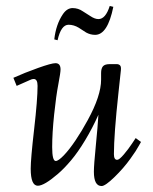

<svg xmlns="http://www.w3.org/2000/svg" viewBox="-20 -614 513 644"><path d="M210 -531Q184.8 -531 173.1 -479L162.1 -481.9Q167.7 -532 190.9 -566.4Q204.8 -586.9 223.6 -586.9Q242.4 -586.9 258.1 -575.9L283 -560.1Q297.9 -550 310.1 -550Q334.2 -550 348.1 -594L360.1 -591.1Q341.1 -497.1 299.1 -497.1Q283.4 -497.1 269 -504.9L244.1 -521Q227.5 -531 210 -531ZM106.9 9Q83 9 83 -48.1Q83 -81.1 94.5 -180.7Q106 -280.3 106 -325.9Q106 -349.1 93 -349.1Q87.4 -349.1 81.1 -345.9L35.9 -325.9L24.9 -353Q62.3 -369.9 107.4 -386Q152.6 -402.1 166 -402.1Q183.1 -402.1 183.1 -381.1Q183.1 -370.4 175.7 -331.5Q168.2 -292.7 161.6 -230Q155 -167.2 155 -120.6Q155 -74 167 -74Q175.8 -74 194.2 -93.1Q212.6 -112.3 233.6 -143.6Q254.6 -174.8 273.9 -210.4Q319.1 -292.7 319.1 -346.9V-368.9Q319.1 -384.3 325.3 -391.6Q331.5 -398.9 347.9 -398.9H372.1Q377.9 -398.9 382.3 -395Q386.7 -391.1 385.5 -378.8Q384.3 -366.5 377.2 -301.5Q362.1 -162.6 362.1 -96.9Q362.1 -77.9 373 -77.9Q380.1 -77.9 395.6 -96.2Q411.1 -114.5 423.1 -132.8L435.1 -150.9L452.9 -137.9Q452.1 -137 446.7 -126.8Q441.2 -116.7 434.7 -106.7Q428.2 -96.7 417.5 -81.8Q394.8 -50 363.9 -20Q333 10 320.8 10Q294.9 10 294.9 -38.1Q294.9 -60.3 301.4 -125.6Q307.9 -190.9 310.1 -229Q290 -184.1 265.7 -143.8Q241.5 -103.5 218.4 -76.2Q195.3 -48.8 174.3 -30.8Q128.2 9 106.9 9Z"/></svg>

Font: Linden Hill
Style: Italic
Weight: 400
Italic angle: -5.60001°
Version: Version 1.201